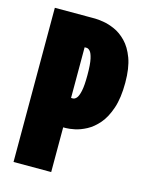

<svg xmlns="http://www.w3.org/2000/svg" viewBox="-107 -771 665 842"><g transform="rotate(15 225.0 -350.0)"><path d="M36.5 0V-700H219.5Q232.5 -700 256.8 -696.2Q281 -692.5 309 -680.2Q337 -668 362.2 -642.2Q387.5 -616.5 403.8 -572.8Q420 -529 420 -462Q420 -393 404.2 -346.2Q388.5 -299.5 364 -271Q339.5 -242.5 311.8 -227.8Q284 -213 259.2 -208Q234.5 -203 219.5 -203H207.5V0ZM207.5 -336.5H216Q224 -336.5 232 -345.2Q240 -354 245.5 -378.8Q251 -403.5 251 -452Q251 -500.5 245.5 -525Q240 -549.5 232 -558Q224 -566.5 216 -566.5H207.5Z"/></g></svg>

Font: Trispace Condensed ExtraBold
Style: Regular
Weight: 800
Width: 3
Designer: Tyler Finck
Foundry: Etcetera Type Company
Version: Version 1.210; ttfautohint (v1.8.3)